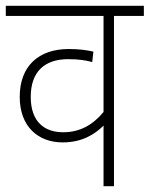

<svg xmlns="http://www.w3.org/2000/svg" viewBox="-20 -642 516 662"><path d="M476 -587V-622H0V-587H337V-256C300 -211 255 -186 198 -186C134 -186 86 -221 86 -308C86 -395 134 -438 215 -438C252 -438 276 -434 298 -428L302 -464C281 -469 252 -473 217 -473C114 -473 48 -415 48 -308C48 -205 112 -151 196 -151C263 -151 307 -179 337 -209V0H373V-587Z"/></svg>

Font: Noto Sans Devanagari UI SemiCondensed ExtraLight
Style: Regular
Weight: 200
Width: 4
Designer: Jelle Bosma - Monotype Design Team
Foundry: Monotype Imaging Inc.
Version: Version 2.004